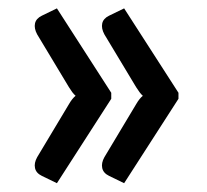

<svg xmlns="http://www.w3.org/2000/svg" viewBox="-20 -490 483 447"><path d="M239 -274V-260L112.5 -63.5L77.5 -80.5Q64 -87 61.5 -98.8Q59 -110.5 66.5 -124L140.5 -247.5Q148 -260.5 156 -267Q152 -270.5 148.2 -275.5Q144.5 -280.5 140.5 -287L66.5 -410Q59 -424 61.5 -435.5Q64 -447 77.5 -453.5L112.5 -470.5ZM395.5 -274V-260L269 -63.5L234 -80.5Q220.5 -87 218 -98.8Q215.5 -110.5 223 -124L297 -247.5Q304.5 -260.5 312.5 -267Q308.5 -270.5 304.8 -275.5Q301 -280.5 297 -287L223 -410Q215.5 -424 218 -435.5Q220.5 -447 234 -453.5L269 -470.5Z"/></svg>

Font: Lato SemiBold
Style: Regular
Weight: 600
Designer: Lukasz Dziedzic with Adam Twardoch and Botio Nikoltchev
Foundry: tyPoland Lukasz Dziedzic
Version: Version 2.015; 2015-08-06; http://www.latofonts.com/